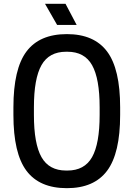

<svg xmlns="http://www.w3.org/2000/svg" viewBox="-20 -970 697 1002"><path d="M322 -950 380 -840H278L215 -950ZM50 -370V-410Q50 -610 118 -701Q186 -792 329 -792Q471 -792 539 -701Q607 -610 607 -410V-370Q607 -170 539 -79Q471 12 329 12Q186 12 118 -79Q50 -170 50 -370ZM332 -80Q421 -80 460.5 -150Q500 -220 500 -370V-410Q500 -560 460.5 -630Q421 -700 332 -700H325Q236 -700 196.5 -630Q157 -560 157 -410V-370Q157 -220 196.5 -150Q236 -80 325 -80Z"/></svg>

Font: Coupeur_Texte
Style: Regular
Weight: 400
Designer: Léa Rolland
Version: Version 1.000;PS 001.000;hotconv 1.0.88;makeotf.lib2.5.64775